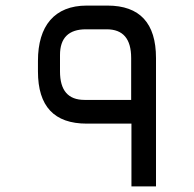

<svg xmlns="http://www.w3.org/2000/svg" viewBox="-20 -668 695 688"><path d="M451 0H539V-460C539 -585 481 -648 365 -648H291C175 -648 116 -575 116 -450V-412C116 -287 174 -225 291 -225H451ZM195 -412V-471C195 -532 226 -563 288 -563H362C421 -563 450 -529 450 -460V-310H283C224 -310 195 -344 195 -412Z"/></svg>

Font: All Genders v4 Light
Style: Regular
Weight: 300
Designer: Rassam Alawdi
Foundry: Rassam Art
Version: Version 3.100;FEAKit 1.0